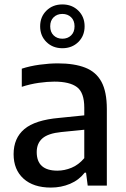

<svg xmlns="http://www.w3.org/2000/svg" viewBox="-20 -839 568 868"><path d="M210 9Q131 9 86.2 -31.5Q41.5 -72 41.5 -142Q41.5 -214.5 90.2 -255.5Q139 -296.5 247.5 -306L361 -317.5V-352Q361 -420.5 328 -445.2Q295 -470 225.5 -470Q194.5 -470 155.5 -464.5Q116.5 -459 78.5 -446.5V-528.5Q115 -540.5 159 -546.5Q203 -552.5 241.5 -552.5Q316 -552.5 365.2 -533.2Q414.5 -514 438.8 -469Q463 -424 463 -346V0H376.5L369 -58.5H363Q337 -25 296.8 -8Q256.5 9 210 9ZM146 -151.5Q146 -67.5 239.5 -67.5Q271.5 -67.5 303.2 -80.5Q335 -93.5 361 -124V-252.5L256.5 -242Q197.5 -236 171.8 -213.5Q146 -191 146 -151.5ZM262 -621Q218.5 -621 190 -649Q161.5 -677 161.5 -720Q161.5 -763 190 -791Q218.5 -819 262 -819Q305.5 -819 334 -791Q362.5 -763 362.5 -720Q362.5 -677 334 -649Q305.5 -621 262 -621ZM262 -664Q286 -664 301.5 -679Q317 -694 317 -720Q317 -746 301.5 -761Q286 -776 262 -776Q238 -776 222.5 -761Q207 -746 207 -720Q207 -694 222.5 -679Q238 -664 262 -664Z"/></svg>

Font: Encode Sans Md
Style: Regular
Weight: 500
Designer: Multiple Designers
Foundry: Impallari Type
Version: Version 3.002; ttfautohint (v1.8.3) -l 8 -r 50 -G 200 -x 14 